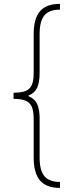

<svg xmlns="http://www.w3.org/2000/svg" viewBox="-20 -757 333 977"><path d="M151.4 -387.7V-584Q151.4 -662.6 183.6 -700Q215.8 -737.3 285.2 -737.3V-708Q230.5 -708 206.1 -678.7Q181.6 -649.4 181.6 -584V-383.8Q181.6 -336.9 168.7 -309.8Q155.8 -282.7 125 -271V-267.6Q155.8 -255.4 168.7 -228.5Q181.6 -201.7 181.6 -155.3V44.9Q181.6 110.4 206.1 139.6Q230.5 168.9 285.2 168.9V199.2Q215.8 199.2 183.6 161.4Q151.4 123.5 151.4 44.9V-150.4Q151.4 -190.9 142.1 -212.9Q132.8 -234.9 110.8 -244.4Q88.9 -253.9 48.8 -253.9V-285.2Q89.4 -285.2 111.1 -294.4Q132.8 -303.7 142.1 -325.4Q151.4 -347.2 151.4 -387.7Z"/></svg>

Font: Pretendard Std Thin
Style: Regular
Weight: 100
Designer: Base glyphs from Inter by Rasmus Andersson; Hangeul glyphs from Noto Sans CJK(Source Han Sans) by Jang Soo-young and Kan
Foundry: Kil Hyung-jin
Version: Version 1.309